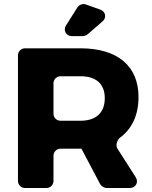

<svg xmlns="http://www.w3.org/2000/svg" viewBox="-20 -942 764 962"><path d="M419 -770 494 -835C515 -853 510 -884 482 -894L409 -920C395 -925 376 -918 368 -905L311 -815C295 -790 311 -761 340 -761H396C401 -761 415 -766 419 -770ZM513 0H630C660 0 676 -29 660 -54L568 -198C558 -214 567 -241 581 -252C641 -296 674 -365 674 -456C674 -612 568 -700 383 -700H105C86 -700 70 -684 70 -665V-35C70 -16 86 0 105 0H213C232 0 248 -16 248 -35V-162C248 -181 264 -197 283 -197H388L482 -19C487 -10 503 0 513 0ZM248 -372V-525C248 -544 264 -560 283 -560H383C460 -560 505 -523 505 -450C505 -376 460 -337 383 -337H283C264 -337 248 -353 248 -372Z"/></svg>

Font: Trueno
Style: RoundBd
Weight: 700
Designer: Julieta Ulanovsky, Jasper
Foundry: Julieta Ulanovsky, Cannot Into Space Fonts
Version: Version 3.001